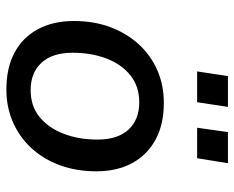

<svg xmlns="http://www.w3.org/2000/svg" viewBox="-88 -656 752 617"><g transform="rotate(90 288.5 -347.0)"><path d="M267 9Q198 9 149 -17Q100 -43 73.5 -92Q47 -141 47 -208Q47 -272 66.5 -324.5Q86 -377 121.5 -416Q157 -455 205 -476Q253 -497 310 -497Q379 -497 428 -470.5Q477 -444 503.5 -395.5Q530 -347 530 -280Q530 -216 510.5 -163Q491 -110 455.5 -71.5Q420 -33 372 -12Q324 9 267 9ZM269 -69Q321 -69 356 -98Q391 -127 409.5 -175.5Q428 -224 428 -283Q428 -349 396 -383.5Q364 -418 308 -418Q257 -418 221.5 -389.5Q186 -361 167.5 -312.5Q149 -264 149 -204Q149 -139 181 -104Q213 -69 269 -69ZM390 -604 404 -703H504L488 -604ZM209 -604 224 -703H323L308 -604Z"/></g></svg>

Font: Nunito Sans 12pt SemiBold
Style: Italic
Weight: 600
Italic angle: -9°
Designer: Vernon Adams
Foundry: Vernon Adams
Version: Version 3.101;gftools[0.9.27]